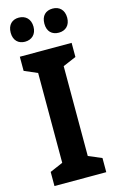

<svg xmlns="http://www.w3.org/2000/svg" viewBox="-137 -971 620 1024"><g transform="rotate(-15 172.5 -458.5)"><path d="M16 -850C16 -807 42 -784 78 -784C115 -784 142 -808 142 -850C142 -893 115 -917 78 -917C42 -917 16 -894 16 -850ZM202 -850C202 -807 227 -784 265 -784C302 -784 328 -808 328 -850C328 -893 302 -917 265 -917C227 -917 202 -894 202 -850ZM316 0V-78L243 -109V-605L316 -636V-714H30V-636L102 -605V-109L30 -78V0Z"/></g></svg>

Font: Noto Sans Myanmar Condensed
Style: Bold
Weight: 700
Width: 3
Designer: Monotype Design Team
Foundry: Monotype Imaging Inc.
Version: Version 2.107